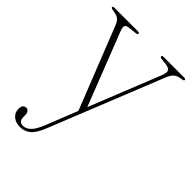

<svg xmlns="http://www.w3.org/2000/svg" viewBox="-205 -539 877 877"><g transform="rotate(45 233.0 -101.0)"><path d="M164 157.5 225 4 68 -393Q59 -415.5 46.2 -422.8Q33.5 -430 8.5 -433.5Q-1.5 -434.5 -1.5 -440Q-1.5 -445.5 6.5 -445.5H161Q170 -445.5 170 -439.5Q170 -433.5 160 -432.5L123 -428.5Q103 -426.5 99.5 -418.2Q96 -410 103 -391.5L241.5 -37L378 -378Q388.5 -404.5 383.8 -415.2Q379 -426 356 -429L327 -432.5Q316 -433.5 316 -439.5Q316 -445.5 325 -445.5H460Q469 -445.5 469 -439.5Q469 -434 458 -432.5Q434 -430 421 -420Q408 -410 398.5 -385.5L179 162Q160.5 209 138.8 227Q117 245 88.5 245Q58.5 245 41.5 229.2Q24.5 213.5 24.5 191.5Q24.5 162 47 162Q56 162 61.5 169.8Q67 177.5 67 189.5V201Q67 231.5 93.5 231.5Q112.5 231.5 129.8 215.5Q147 199.5 164 157.5Z"/></g></svg>

Font: Fraunces 72pt S000 Thin
Style: Regular
Weight: 100
Version: Version 1.000; ttfautohint (v1.8.3)